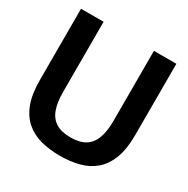

<svg xmlns="http://www.w3.org/2000/svg" viewBox="-188 -1008 1163 1186"><g transform="rotate(30 394.0 -415.0)"><path d="M394 11Q320 11 257.5 -5.5Q195 -22 149.5 -61.5Q104 -101 79 -167Q54 -233 54 -332V-841H215V-342Q215 -266 233 -217Q251 -168 290.5 -144Q330 -120 394 -120Q458 -120 497.5 -144Q537 -168 555.5 -217Q574 -266 574 -342V-841H734V-332Q734 -233 709 -167Q684 -101 638.5 -61.5Q593 -22 530.5 -5.5Q468 11 394 11Z"/></g></svg>

Font: Matangi Black
Style: Regular
Weight: 900
Designer: Prashant Pant
Foundry: The Graphic Ant
Version: Version 3.002